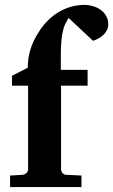

<svg xmlns="http://www.w3.org/2000/svg" viewBox="-20 -760 460 780"><path d="M419.9 -660.2Q419.9 -648.4 414.8 -638.2Q409.7 -627.9 401.1 -619.4Q392.6 -610.8 381.3 -604.5Q370.1 -598.1 357.9 -594.2L258.8 -687Q251.5 -675.8 245.4 -663.3Q239.3 -650.9 235.4 -633.5Q231.4 -616.2 229.2 -592.3Q227.1 -568.4 227.1 -534.2V-476.1H335.9V-412.1H228V-73.2Q228 -64 234.1 -56.9Q240.2 -49.8 250 -49.8L311 -46.9V0H21V-46.9L71.8 -49.8Q81.1 -50.8 87.6 -57.4Q94.2 -64 94.2 -73.2V-412.1H28.8V-452.1L92.8 -484.9Q92.8 -524.4 103.8 -559.6Q114.7 -594.7 136.2 -627.9Q150.9 -652.3 170.7 -672.9Q190.4 -693.4 214.4 -708.5Q238.3 -723.6 265.9 -731.9Q293.5 -740.2 324.2 -740.2Q338.9 -740.2 355.7 -735.6Q372.6 -731 387 -721.4Q401.4 -711.9 410.6 -696.5Q419.9 -681.2 419.9 -660.2Z"/></svg>

Font: Charis SIL Cyr
Style: Bold
Weight: 700
Foundry: SIL International
Version: Version 5.000